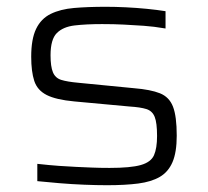

<svg xmlns="http://www.w3.org/2000/svg" viewBox="-20 -538 613 566"><path d="M296 8Q265 8 228 6.5Q191 5 155 2Q119 -1 90 -4V-55Q126 -51 154 -49Q182 -47 205 -46Q228 -45 251 -44Q274 -43 303 -43Q365 -43 395 -51.5Q425 -60 434 -80.5Q443 -101 443 -137Q443 -176 436 -193.5Q429 -211 411.5 -216.5Q394 -222 362 -224L199 -239Q145 -244 117.5 -258Q90 -272 81 -299.5Q72 -327 72 -371Q72 -423 86.5 -453Q101 -483 129.5 -497Q158 -511 198.5 -514.5Q239 -518 292 -518Q319 -518 350.5 -516.5Q382 -515 412.5 -512Q443 -509 468 -505V-454Q433 -460 403.5 -462Q374 -464 345 -465.5Q316 -467 281 -467Q234 -467 200 -463Q166 -459 147.5 -440.5Q129 -422 129 -375Q129 -342 136 -325Q143 -308 160.5 -302.5Q178 -297 211 -294L375 -278Q424 -274 451.5 -263Q479 -252 490 -223.5Q501 -195 501 -138Q501 -89 488.5 -60Q476 -31 451 -16.5Q426 -2 387.5 3Q349 8 296 8Z"/></svg>

Font: Saira Expanded Light
Style: Regular
Weight: 300
Width: 7
Designer: Hector Gatti with collaboration of the Omnibus-Type team
Foundry: Omnibus-Type
Version: Version 1.101